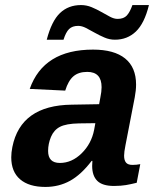

<svg xmlns="http://www.w3.org/2000/svg" viewBox="-20 -736 640 766"><path d="M161.1 9.8Q95.7 9.8 60.3 -20.5Q24.9 -50.8 24.9 -108.4Q24.9 -127.4 29.3 -149.4Q62.5 -315.9 266.1 -318.4L375.5 -320.3L380.4 -347.2Q385.3 -370.6 385.3 -388.2Q385.3 -449.2 328.1 -449.2Q293.5 -449.2 272.9 -431.6Q252.4 -414.1 240.2 -374.5L98.6 -381.3Q153.8 -538.1 351.1 -538.1Q435.5 -538.1 479.2 -502.7Q522.9 -467.3 522.9 -398.4Q522.9 -376 517.6 -347.7L480.5 -156.2Q475.1 -129.4 475.1 -114.7Q475.1 -96.7 482.7 -87.4Q490.2 -78.1 508.8 -78.1Q524.4 -78.1 539.6 -81.1L525.4 -6.8Q512.7 -3.9 502.4 -1.5Q492.2 1 482.2 2.4Q472.2 3.9 460.9 4.9Q449.7 5.9 435.1 5.9Q388.7 5.9 368.2 -14.4Q347.7 -34.7 347.7 -74.2L348.6 -94.2H345.7Q303.7 -39.1 259.3 -14.6Q214.8 9.8 161.1 9.8ZM360.4 -244.6 294.9 -243.7Q243.7 -242.7 219.2 -230Q194.8 -217.3 183.3 -189.7Q171.9 -162.1 171.9 -133.8Q171.9 -85.9 218.8 -85.9Q266.6 -85.9 305.7 -124.3Q344.7 -162.6 355.5 -217.8ZM438.5 -577.6Q417 -577.6 397 -586.2Q377 -594.7 358.4 -605.2Q339.8 -615.7 323.2 -624.3Q306.6 -632.8 292 -632.8Q268.6 -632.8 255.6 -620.1Q242.7 -607.4 233.4 -577.6H166.5Q186 -652.3 219.5 -684.1Q252.9 -715.8 303.2 -715.8Q325.2 -715.8 345.7 -707.3Q366.2 -698.7 384.5 -688.2Q402.8 -677.7 418.9 -669.2Q435.1 -660.6 449.2 -660.6Q473.6 -660.6 486.1 -674.3Q498.5 -688 508.3 -715.8H574.2Q556.2 -642.6 522 -610.1Q487.8 -577.6 438.5 -577.6Z"/></svg>

Font: Liberation Mono
Style: Bold Italic
Weight: 700
Italic angle: -12°
Monospace: yes
Designer: Steve Matteson
Foundry: Ascender Corporation
Version: Version 2.1.5